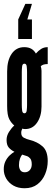

<svg xmlns="http://www.w3.org/2000/svg" viewBox="-20 -806 279 1022"><path d="M111 196Q76.5 196 51.8 182Q27 168 13.5 145Q0 122 0 95Q0 71 8.8 52.8Q17.5 34.5 30.8 21.8Q44 9 57 2Q37 -8 26 -21.5Q15 -35 15 -61Q15 -83.5 27.8 -103.8Q40.5 -124 56 -138Q41 -150 29.5 -171.2Q18 -192.5 18 -242V-426Q18 -484.5 42.2 -519.8Q66.5 -555 109 -555Q131.5 -555 146.8 -546.2Q162 -537.5 171 -521Q184 -536 199 -545.5Q214 -555 234 -555V-465Q220 -465 210.5 -461.8Q201 -458.5 197 -453Q198.5 -450 199.8 -441.8Q201 -433.5 201 -429V-239Q201 -188 177.5 -153.5Q154 -119 114 -119Q104 -119 99 -121.5Q97 -118 95 -112.2Q93 -106.5 93 -99Q93 -80.5 106.8 -73Q120.5 -65.5 139 -61Q179 -51 206.5 -26.8Q234 -2.5 234 51Q234 87.5 220.2 120.8Q206.5 154 179.2 175Q152 196 111 196ZM112 111Q128.5 111 138.8 99.2Q149 87.5 149 69Q149 47 140.5 37.2Q132 27.5 122 24.5L98 17Q91.5 24.5 86.2 39Q81 53.5 81 73Q81 88.5 88.2 99.8Q95.5 111 112 111ZM110 -203Q120.5 -203 122.2 -217.8Q124 -232.5 124 -247V-422Q124 -438.5 122.2 -452.8Q120.5 -467 110 -467Q99.5 -467 97.8 -452.8Q96 -438.5 96 -422V-247Q96 -233 97.8 -218Q99.5 -203 110 -203ZM150 -785.5 125.5 -702.5H150V-598.5H77V-702.5L115 -785.5Z"/></svg>

Font: League Gothic Condensed
Style: Regular
Weight: 400
Width: 3
Designer: The League of Moveable Type
Version: Version 2.001